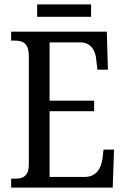

<svg xmlns="http://www.w3.org/2000/svg" viewBox="-20 -859 576 879"><path d="M150 -782H397V-839H150ZM31 0H496L502 -174H454L449 -132C443 -88 421 -49 367 -49H207V-350H411V-398H207V-665H346C398 -665 418 -626 421 -582L426 -540H474L469 -714H31V-673H47C83 -673 112 -664 112 -601V-108C112 -51 85 -41 47 -41H31Z"/></svg>

Font: Noto Serif Khmer Condensed
Style: Regular
Weight: 400
Width: 3
Designer: Danh Hong and the Monotype Design Team
Foundry: Monotype Imaging Inc.
Version: Version 2.004